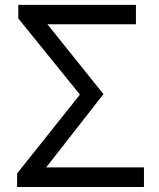

<svg xmlns="http://www.w3.org/2000/svg" viewBox="-20 -753 641 773"><path d="M48.8 0V-54.7L301.8 -372.1L53.7 -678.7V-733.4H527.3V-655.3H170.9L396.5 -374L166 -79.1H559.6V0Z"/></svg>

Font: Gen Shin Gothic Regular
Style: Regular
Weight: 400
Designer: [Source Han Sans]
Ryoko NISHIZUKA  (kana & ideographs); Paul D. Hunt (Latin, Greek & Cyrillic); Wenlong ZHANG  (bopomofo
Version: Version 1.002.20150607